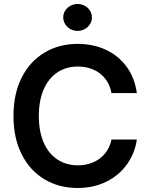

<svg xmlns="http://www.w3.org/2000/svg" viewBox="-20 -938 754 968"><path d="M373 -602.5Q314.5 -602.5 270 -573.5Q225.6 -544.4 200.7 -488.3Q175.8 -432.1 175.8 -353.5Q175.8 -274.4 200.7 -218.3Q225.6 -162.1 270.3 -133.3Q314.9 -104.5 373 -104.5Q415 -104.5 450.4 -119.9Q485.8 -135.3 509.8 -164.6Q533.7 -193.8 542 -234.4H669.9Q660.2 -166 620.8 -110.4Q581.5 -54.7 517.1 -22.5Q452.6 9.8 371.1 9.8Q277.8 9.8 204.3 -33.9Q130.9 -77.6 89.4 -159.9Q47.9 -242.2 47.9 -353.5Q47.9 -465.3 89.6 -547.4Q131.3 -629.4 204.8 -673.1Q278.3 -716.8 371.1 -716.8Q449.2 -716.8 513.2 -687.3Q577.1 -657.7 618.2 -601.8Q659.2 -545.9 669.9 -468.8H542Q534.7 -510.3 511.2 -540.5Q487.8 -570.8 451.9 -586.7Q416 -602.5 373 -602.5ZM298.8 -850.6Q298.8 -868.7 308.6 -884.3Q318.4 -899.9 335.2 -908.9Q352.1 -918 371.1 -918Q390.6 -918 407.2 -908.9Q423.8 -899.9 433.6 -884.3Q443.4 -868.7 443.4 -850.6Q443.4 -832 433.6 -816.2Q423.8 -800.3 407.2 -791.3Q390.6 -782.2 371.1 -782.2Q352.1 -782.2 335.2 -791.3Q318.4 -800.3 308.6 -816.2Q298.8 -832 298.8 -850.6Z"/></svg>

Font: Pretendard JP SemiBold
Style: Regular
Weight: 600
Designer: Base glyphs from Inter by Rasmus Andersson; Hangeul glyphs from Noto Sans CJK(Source Han Sans) by Jang Soo-young and Kan
Foundry: Kil Hyung-jin
Version: Version 1.309